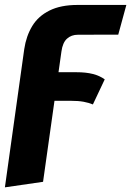

<svg xmlns="http://www.w3.org/2000/svg" viewBox="-34 -552 541 792"><path d="M285.7 -531.6H487.2L453.8 -409.1L287.6 -408.7Q260.3 -408.7 242.4 -392.5Q224.4 -376.3 219.4 -339.5L143.6 198L-13.8 220.8L66 -349.3Q74 -403.2 98.9 -444.4Q123.8 -485.5 170.1 -508.5Q216.4 -531.6 285.7 -531.6ZM398 -224.6 349.2 -121.2Q332.3 -128.2 310.9 -132.2Q289.5 -136.2 257.8 -136.2H93L109.5 -254.1H281Q320.9 -254.1 349.2 -246.8Q377.5 -239.5 398 -224.6Z"/></svg>

Font: Fira Sans Variable
Style: Italic
Weight: 397
Italic angle: -8°
Designer: Carrois Corporate & Edenspiekermann AG
Foundry: Carrois Corporate GbR & Edenspiekermann AG
Version: Version 4.202